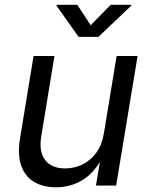

<svg xmlns="http://www.w3.org/2000/svg" viewBox="-20 -777 627 804"><path d="M215.3 7.3Q161.1 7.3 123 -15.1Q85 -37.6 68.8 -83.5Q52.7 -129.4 64 -198.7L120.6 -542.5H208L152.8 -206.1Q142.1 -143.1 168.7 -107.4Q195.3 -71.8 252.9 -71.8Q291.5 -71.8 325.4 -88.4Q359.4 -105 383.3 -137.7Q407.2 -170.4 415 -218.3L468.3 -542.5H556.2L466.3 0H381.8L403.8 -131.3H416.5Q378.9 -55.7 327.4 -24.2Q275.9 7.3 215.3 7.3ZM303.7 -756.8 359.9 -671.4 443.4 -756.8H530.3L529.3 -752.9L392.1 -622.6H309.1L216.8 -752.9L217.3 -756.8Z"/></svg>

Font: Inter 16pt
Style: Italic
Weight: 400
Italic angle: -9.3988°
Version: Version 4.001;git-66647c0bb